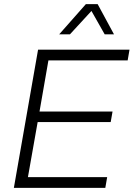

<svg xmlns="http://www.w3.org/2000/svg" viewBox="-20 -908 646 928"><path d="M47 0 164 -668H606L597 -616H214L171 -369H524L515 -318H162L115 -52H498L489 0ZM486 -742 422 -855 318 -742H266L395 -888H452L531 -742Z"/></svg>

Font: Celebes Light
Style: Italic
Weight: 300
Italic angle: -10°
Designer: Anugrah Pasau
Foundry: Lafontype
Version: Version 1.000; ttfautohint (v1.8.4)